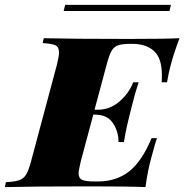

<svg xmlns="http://www.w3.org/2000/svg" viewBox="-69 -764 753 784"><path d="M664 -608Q639 -542 626 -490Q620 -468 613 -428H591Q592 -439 592 -458Q592 -526 560 -555.5Q528 -585 470 -585H467Q432 -585 414.5 -579.5Q397 -574 387 -557Q377 -540 367 -502L317 -316H332Q379 -316 418 -349Q457 -382 475 -428H497Q481 -379 470 -333L463 -306Q456 -279 450 -252Q444 -225 437 -184H415Q415 -227 392 -261.5Q369 -296 318 -296H312L261 -106Q252 -68 252 -57Q252 -36 266.5 -29.5Q281 -23 318 -23H331Q405 -23 457.5 -63.5Q510 -104 550 -200H572Q564 -178 551 -128Q534 -69 525 0Q457 -3 299 -3Q67 -3 -49 0L-45 -20Q-9 -22 9 -28Q27 -34 37.5 -51Q48 -68 58 -106L164 -502Q172 -536 172 -550Q172 -572 157.5 -579Q143 -586 105 -588L110 -608Q225 -605 457 -605Q601 -605 664 -608ZM623 -719H191L197 -744H629Z"/></svg>

Font: Playfair Display SC Black
Style: Italic
Weight: 900
Italic angle: -14°
Designer: Claus Eggers Sørensen
Foundry: Claus Eggers Sørensen
Version: Version 1.200; ttfautohint (v1.6)